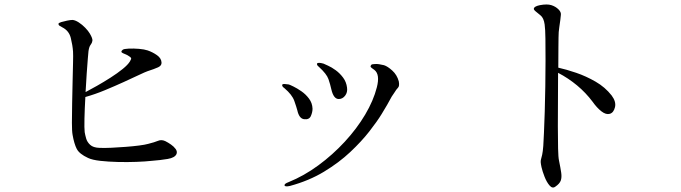

<svg xmlns="http://www.w3.org/2000/svg" viewBox="-20 -804 3040 857"><path d="M381 -654Q394 -632 392.5 -622Q391 -612 384.5 -604Q378 -596 375 -576Q374 -570 372 -542.5Q370 -515 367 -475.5Q364 -436 362 -393Q383 -404 413 -421Q443 -438 473.5 -457.5Q504 -477 527.5 -496Q551 -515 560 -530Q562 -534 565 -540Q568 -546 556 -553Q549 -558 543 -560.5Q537 -563 530 -566Q515 -572 528 -582Q533 -586 554.5 -587Q576 -588 600 -586Q624 -584 639 -579Q662 -571 681 -557.5Q700 -544 701 -525Q702 -511 685.5 -503.5Q669 -496 638 -486Q629 -483 600.5 -469.5Q572 -456 532.5 -438Q493 -420 448.5 -401.5Q404 -383 361 -371Q358 -319 357 -275Q356 -231 358 -214Q360 -202 364.5 -186Q369 -170 382.5 -157.5Q396 -145 424 -144Q446 -143 477.5 -144.5Q509 -146 541.5 -148.5Q574 -151 601 -154.5Q628 -158 642 -162Q670 -169 685.5 -175.5Q701 -182 718 -174Q730 -168 743 -159Q756 -150 764 -139Q772 -128 768 -117Q761 -100 728.5 -94.5Q696 -89 656 -86Q629 -83 589 -81.5Q549 -80 506.5 -81Q464 -82 428 -86Q392 -90 373 -99Q334 -117 322.5 -139.5Q311 -162 304 -202Q301 -218 301 -256Q301 -294 302 -342Q303 -390 304 -438Q305 -486 306 -522.5Q307 -559 306 -574Q304 -602 296 -634.5Q288 -667 258 -682Q251 -686 246 -689Q241 -692 241 -698Q242 -702 253.5 -705.5Q265 -709 280 -712Q295 -715 304 -715Q316 -714 331.5 -704Q347 -694 360.5 -680Q374 -666 381 -654Z M1404 -505Q1402 -506 1398 -510.5Q1394 -515 1395 -520Q1399 -527 1424 -520Q1428 -518 1444 -511Q1460 -504 1478.5 -490.5Q1497 -477 1511.5 -457.5Q1526 -438 1529 -413Q1532 -392 1520.5 -377Q1509 -362 1492 -362Q1469 -362 1459 -405Q1454 -428 1446 -451Q1438 -474 1404 -505ZM1760 -441Q1764 -420 1756.5 -412.5Q1749 -405 1740 -390Q1732 -379 1728.5 -373Q1725 -367 1721 -359.5Q1717 -352 1708 -336Q1703 -327 1683.5 -295Q1664 -263 1629 -218Q1594 -173 1543.5 -125.5Q1493 -78 1426 -37.5Q1359 3 1274 26Q1251 31 1250 23Q1249 16 1268 9Q1337 -19 1401 -66Q1465 -113 1519 -171.5Q1573 -230 1610 -292.5Q1647 -355 1662 -414Q1677 -472 1651 -492Q1646 -496 1640 -500Q1634 -504 1634 -508Q1636 -516 1642 -517Q1648 -518 1651 -518Q1662 -519 1671.5 -517.5Q1681 -516 1694 -513Q1710 -508 1731 -489Q1752 -470 1760 -441ZM1307 -312Q1303 -327 1293.5 -354Q1284 -381 1250 -410Q1237 -419 1240 -426Q1242 -430 1251 -429Q1260 -428 1269 -427Q1273 -426 1289.5 -418Q1306 -410 1325.5 -396.5Q1345 -383 1359.5 -363.5Q1374 -344 1375 -319Q1375 -303 1367.5 -286Q1360 -269 1337 -272Q1315 -275 1307 -312Z M2472 -502Q2508 -494 2552 -479Q2596 -464 2638.5 -439.5Q2681 -415 2710 -378Q2731 -350 2725 -325.5Q2719 -301 2702 -296Q2685 -291 2664.5 -307Q2644 -323 2625 -350Q2595 -390 2556 -422.5Q2517 -455 2471 -479Q2471 -423 2470.5 -360.5Q2470 -298 2470 -240.5Q2470 -183 2471 -142Q2472 -101 2475 -88Q2482 -54 2485 -33Q2488 -12 2483 2Q2478 16 2459 29Q2446 39 2433 24Q2420 9 2410.5 -15.5Q2401 -40 2397 -58Q2394 -72 2393.5 -79.5Q2393 -87 2395 -93.5Q2397 -100 2400 -113.5Q2403 -127 2405 -153Q2406 -171 2408 -211.5Q2410 -252 2411.5 -306Q2413 -360 2414 -419Q2415 -478 2415 -533Q2415 -588 2414.5 -631Q2414 -674 2411 -695Q2407 -724 2392.5 -735.5Q2378 -747 2370 -754Q2368 -756 2365 -759Q2362 -762 2363 -767Q2366 -776 2390 -781Q2422 -787 2441 -781Q2460 -775 2473 -762Q2485 -750 2483.5 -738Q2482 -726 2481 -715Q2480 -704 2476.5 -683Q2473 -662 2473 -636Q2473 -628 2472.5 -591Q2472 -554 2472 -502Z"/></svg>

Font: Shippori Mincho TTF
Style: Regular
Weight: 400
Version: Version 2.100